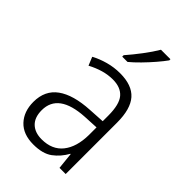

<svg xmlns="http://www.w3.org/2000/svg" viewBox="-232 -851 946 946"><g transform="rotate(45 241.5 -377.5)"><path d="M246 -541Q329 -541 368 -497Q407 -453 407 -358V0H364L355 -87H353Q329 -44 292.5 -17Q256 10 191 10Q120 10 81.5 -31Q43 -72 43 -139Q43 -219 100.5 -260.5Q158 -302 268 -308L352 -313V-352Q352 -430 324.5 -462Q297 -494 242 -494Q209 -494 176 -484.5Q143 -475 109 -457L91 -501Q124 -519 164 -530Q204 -541 246 -541ZM274 -266Q101 -256 101 -139Q101 -89 128 -63Q155 -37 202 -37Q275 -37 313 -85Q351 -133 352 -217V-270ZM372 -757Q357 -736 333 -708Q309 -680 282 -652.5Q255 -625 232 -606H195V-616Q224 -649 255 -690Q286 -731 306 -765H372Z"/></g></svg>

Font: Noto Sans Gurmukhi UI SemiCondensed Light
Style: Regular
Weight: 300
Width: 4
Designer: Jelle Bosma - Monotype Design Team
Foundry: Monotype Imaging Inc.
Version: Version 2.004; ttfautohint (v1.8.4.7-5d5b)